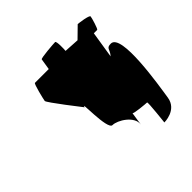

<svg xmlns="http://www.w3.org/2000/svg" viewBox="-156 -701 816 816"><g transform="rotate(-45 252.0 -293.0)"><path d="M83 -432C82 -423 184 -293 184 -293C192 -335 184 -156 214 -156C244 -156 308 -117 301 -72L310 -132C309 -126 380 -120 386 -120C391 -120 377 -2 378 -8C378 -8 453 -7 463 -72C473 -137 518 -406 454 -406C425 -406 436 -392 415 -368L434 -488H454C459 -488 474 -539 475 -548C476 -557 417 -564 413 -564L364 -516L296 -520C297 -527 299 -578 291 -578C283 -578 200 -572 199 -566L191 -516H108C102 -516 84 -440 83 -432Z"/></g></svg>

Font: Ampere
Style: SCSuCndIta
Weight: 400
Version: Version 1